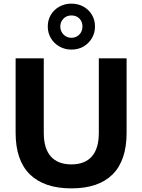

<svg xmlns="http://www.w3.org/2000/svg" viewBox="-20 -1026 783 1057"><path d="M373 11Q223 11 144.5 -66Q66 -143 66 -295V-705H221V-294Q221 -208 260 -164.5Q299 -121 373 -121Q447 -121 485.5 -164.5Q524 -208 524 -294V-705H677V-295Q677 -143 600 -66Q523 11 373 11ZM373 -753Q337 -753 307 -770Q277 -787 260 -816Q243 -845 243 -880Q243 -916 260 -944.5Q277 -973 307 -989.5Q337 -1006 373 -1006Q410 -1006 439.5 -989.5Q469 -973 486 -944.5Q503 -916 503 -880Q503 -845 486 -816Q469 -787 440 -770Q411 -753 373 -753ZM373 -818Q400 -818 417 -836Q434 -854 434 -880Q434 -907 417 -924Q400 -941 373 -941Q347 -941 329.5 -923.5Q312 -906 312 -880Q312 -854 329.5 -836Q347 -818 373 -818Z"/></svg>

Font: Nunito Sans 12pt ExtraLight 12pt ExtraBold
Style: Regular
Weight: 800
Version: Version 3.101;gftools[0.9.27]